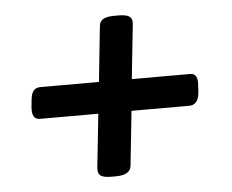

<svg xmlns="http://www.w3.org/2000/svg" viewBox="-41 -517 682 565"><g transform="rotate(-5 300.0 -234.5)"><path d="M267 1Q243 1 234.5 -5.5Q226 -12 227 -28L244 -187H71Q46 -187 50 -226L52 -245Q54 -264 61 -272Q68 -280 81 -280H254L271 -443Q272 -457 282.5 -463.5Q293 -470 316 -470H328Q352 -470 361 -463Q370 -456 368 -441L351 -280H524Q547 -280 544 -245L543 -226Q541 -204 533 -195.5Q525 -187 513 -187H342L325 -26Q322 1 279 1Z"/></g></svg>

Font: Asap Expanded Expanded SemiBold
Style: Italic
Weight: 600
Width: 7
Italic angle: -6°
Designer: Pablo Cosgaya
Foundry: Omnibus-Type
Version: Version 3.001; ttfautohint (v1.8.4.7-5d5b)